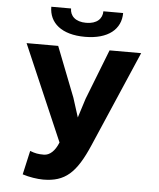

<svg xmlns="http://www.w3.org/2000/svg" viewBox="-62 -999 884 1065"><g transform="rotate(5 380.0 -466.5)"><path d="M61 -733 291 -200C272 -152 243 -125 210 -125C178 -125 162 -128 133 -139L103 -6C140 6 186 13 218 13C340 13 401 -42 469 -200L699 -733H523L414 -454L380 -347L346 -454L237 -733ZM180 -946C180 -856 250 -796 380 -796C510 -796 580 -856 580 -946H470C470 -905 440 -874 380 -874C320 -874 290 -905 290 -946Z"/></g></svg>

Font: Kreadon Extra Bold
Style: Regular
Weight: 800
Designer: kohakuno
Foundry: StudioGnu
Version: Version 1.000;Glyphs 3.1.2 (3151)